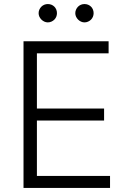

<svg xmlns="http://www.w3.org/2000/svg" viewBox="-20 -932 633 952"><path d="M96.6 -727.3H518.5V-667.6H163V-393.8H496.1V-334.2H163V-59.7H525.6V0H96.6ZM353.3 -866.5Q353.3 -876.1 357.1 -884.4Q360.8 -892.8 367 -899Q373.2 -905.2 381.6 -908.6Q389.9 -911.9 398.8 -911.9Q408.4 -911.9 416.7 -908.6Q425.1 -905.2 431.3 -899Q437.5 -892.8 440.9 -884.4Q444.2 -876.1 444.2 -866.5Q444.2 -857.6 440.9 -849.3Q437.5 -840.9 431.3 -834.7Q425.1 -828.5 416.7 -824.8Q408.4 -821 398.8 -821Q389.9 -821 381.7 -824.8Q373.6 -828.5 367.2 -834.9Q360.8 -841.3 357.1 -849.4Q353.3 -857.6 353.3 -866.5ZM217 -911.9Q226.6 -911.9 234.9 -908.6Q243.3 -905.2 249.5 -899Q255.7 -892.8 259.1 -884.4Q262.4 -876.1 262.4 -866.5Q262.4 -857.6 259.1 -849.3Q255.7 -840.9 249.5 -834.7Q243.3 -828.5 234.9 -824.8Q226.6 -821 217 -821Q208.1 -821 199.9 -824.8Q191.8 -828.5 185.4 -834.9Q179 -841.3 175.2 -849.4Q171.5 -857.6 171.5 -866.5Q171.5 -876.1 175.2 -884.4Q179 -892.8 185.2 -899Q191.4 -905.2 199.8 -908.6Q208.1 -911.9 217 -911.9Z"/></svg>

Font: Inter P Light
Style: Regular
Weight: 300
Designer: Rasmus Andersson
Foundry: rsms
Version: Version 3.018;git-588b23468